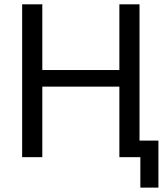

<svg xmlns="http://www.w3.org/2000/svg" viewBox="-20 -731 771 893"><path d="M83 0H176.8V-328.1H535.2V0H632.8V141.6H716.8V-77.1H628.9V-710.9H535.2V-405.3H176.8V-710.9H83Z"/></svg>

Font: Roboto Flex
Style: Regular
Weight: 400
Designer: Berlow after Robertson
Foundry: Google
Version: Version 3.200;gftools[0.9.32]